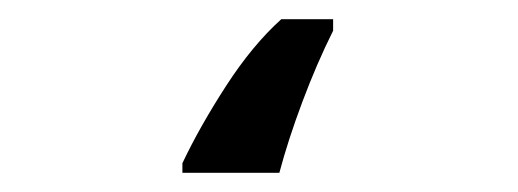

<svg xmlns="http://www.w3.org/2000/svg" viewBox="-20 40 540 200"><path d="M271 220Q280 186 295 146Q310 106 327 72V60H273Q243 87 215.5 129.5Q188 172 170 210V220Z"/></svg>

Font: Noto Sans Mono UI Condensed ExtraBold
Style: Regular
Weight: 800
Width: 3
Designer: Monotype Design team
Foundry: Monotype Imaging Inc.
Version: 1.000